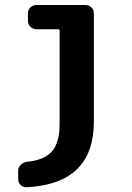

<svg xmlns="http://www.w3.org/2000/svg" viewBox="-20 -540 540 788"><path d="M330.1 -519.5Q344.7 -519.5 355 -509.8Q365.2 -500 365.2 -485.4V-40Q365.2 213.9 89.8 228.5Q75.2 229.5 64.9 219.7Q54.7 210 54.7 195.3V161.1Q54.7 146.5 65.4 136.2Q76.2 126 90.8 124Q162.1 117.2 193.4 81.1Q224.6 44.9 224.6 -30.3V-415Q224.6 -419.9 219.7 -419.9H129.9Q115.2 -419.9 105 -430.2Q94.7 -440.4 94.7 -455.1V-485.4Q94.7 -500 105 -509.8Q115.2 -519.5 129.9 -519.5Z"/></svg>

Font: Rounded-L Mgen+ 1mn bold
Style: Bold
Weight: 700
Designer: [Source Han Sans]
Ryoko NISHIZUKA  (kana & ideographs); Paul D. Hunt (Latin, Greek & Cyrillic); Wenlong ZHANG  (bopomofo
Version: Version 1.059.20150602